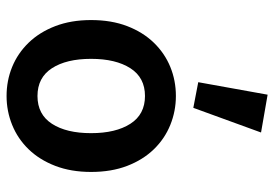

<svg xmlns="http://www.w3.org/2000/svg" viewBox="-145 -677 834 584"><g transform="rotate(90 272.0 -385.0)"><path d="M272 12Q225 12 183.5 -5Q142 -22 110 -55Q78 -88 59.5 -136Q41 -184 41 -245Q41 -307 59.5 -355Q78 -403 110 -436Q142 -469 183.5 -486Q225 -503 272 -503Q318 -503 360 -486Q402 -469 434 -436Q466 -403 484.5 -355Q503 -307 503 -245Q503 -184 484.5 -136Q466 -88 434 -55Q402 -22 360 -5Q318 12 272 12ZM272 -82Q328 -82 356.5 -126Q385 -170 385 -245Q385 -320 356.5 -364.5Q328 -409 272 -409Q216 -409 187.5 -364.5Q159 -320 159 -245Q159 -170 187.5 -126Q216 -82 272 -82ZM230 -571 268 -782 383 -762 308 -556Z"/></g></svg>

Font: TT Toshiba Sans Medium
Style: Regular
Weight: 500
Designer: Paul D. Hunt
Foundry: Toshiba Corporation
Version: Version 2.020;PS 2.000;hotconv 1.0.86;makeotf.lib2.5.63406